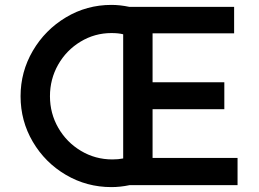

<svg xmlns="http://www.w3.org/2000/svg" viewBox="-20 -756 1058 784"><path d="M950 0H509Q471 8 435 8Q334 8 249 -42Q164 -92 114 -177Q64 -262 64 -363Q64 -463 114 -548.5Q164 -634 249 -685Q334 -736 435 -736Q470 -736 508 -728H936V-620H603V-420H896V-310H603V-111H950ZM439 -105Q463 -105 483 -109V-616Q464 -621 435 -621Q367 -621 309 -586Q251 -551 217.5 -492Q184 -433 184 -363Q184 -293 218 -234Q252 -175 310.5 -140Q369 -105 439 -105Z"/></svg>

Font: Josefin Sans SemiBold
Style: Regular
Weight: 600
Designer: Santiago Orozco
Foundry: Typemade
Version: Version 2.000